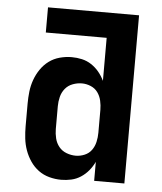

<svg xmlns="http://www.w3.org/2000/svg" viewBox="-53 -781 706 836"><g transform="rotate(5 300.0 -363.5)"><path d="M245 8Q219 8 193 1Q167 -6 146 -21.5Q125 -37 110 -59Q95 -81 86 -106Q77 -131 74 -157.5Q71 -184 71 -210V-310Q71 -336 74 -362.5Q77 -389 86 -414Q95 -439 110 -461Q125 -483 146 -498.5Q167 -514 193 -521Q219 -528 245 -528Q268 -528 290 -523Q312 -518 331 -505.5Q350 -493 364.5 -475.5Q379 -458 389 -437V-625H123V-735H521V0H389V-83Q379 -62 364.5 -44.5Q350 -27 331 -14.5Q312 -2 290 3Q268 8 245 8ZM299 -102Q319 -102 338 -110Q357 -118 368.5 -134Q380 -150 384.5 -170Q389 -190 389 -210V-310Q389 -330 384.5 -350Q380 -370 368.5 -386Q357 -402 338 -410Q319 -418 299 -418Q279 -418 259 -410.5Q239 -403 226 -387Q213 -371 208 -350.5Q203 -330 203 -310V-210Q203 -190 208 -169.5Q213 -149 226 -133Q239 -117 259 -109.5Q279 -102 299 -102Z"/></g></svg>

Font: Iosevka SS04 XBd Ex
Style: Regular
Weight: 800
Width: 7
Monospace: yes
Designer: Belleve Invis
Foundry: Belleve Invis
Version: Version 19.0.0; ttfautohint (v1.8.4)